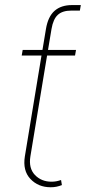

<svg xmlns="http://www.w3.org/2000/svg" viewBox="-20 -748 347 777"><path d="M185.1 9.8Q134.8 9.8 103 -23.9Q71.3 -57.6 80.6 -115.2L149.9 -535.2H172.4L103 -115.2Q95.2 -67.4 121.3 -40Q147.5 -12.7 188.5 -12.7Q198.7 -12.7 207.8 -14.4Q216.8 -16.1 227.1 -19.5L230.5 1Q219.2 5.4 208.5 7.6Q197.8 9.8 185.1 9.8ZM67.9 -523.4 71.8 -545.9H287.6L283.7 -523.4ZM131.3 -422.9 151.9 -546.4 166 -630.9Q174.3 -680.7 200.7 -704.1Q227.1 -727.5 272 -727.5Q278.8 -727.5 288.8 -727.5Q298.8 -727.5 307.1 -727.5L303.2 -705.1Q293.9 -705.1 284.2 -705.1Q274.4 -705.1 268.1 -705.1Q232.9 -705.1 214.1 -688Q195.3 -670.9 188.5 -630.9L174.3 -545.9L153.8 -422.9Z"/></svg>

Font: Inter 28pt Thin
Style: Italic
Weight: 250
Italic angle: -9.3988°
Designer: Rasmus Andersson
Foundry: rsms
Version: Version 4.001;git-66647c0bb